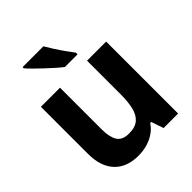

<svg xmlns="http://www.w3.org/2000/svg" viewBox="-215 -893 1030 1030"><g transform="rotate(-45 300.0 -378.0)"><path d="M234 10Q147 10 98.5 -41.5Q50 -93 50 -190V-546H195V-227Q195 -172 214 -141Q233 -110 283 -110Q331 -110 356 -132Q381 -154 390.5 -194.5Q400 -235 400 -289V-546H545V0H435L411 -70H403Q387 -45 361.5 -27Q336 -9 303.5 0.5Q271 10 234 10ZM292 -606Q276 -618 253.5 -638Q231 -658 207.5 -680Q184 -702 163.5 -722.5Q143 -743 131 -757V-766H289Q301 -745 319 -717Q337 -689 356 -662.5Q375 -636 388 -619V-606Z"/></g></svg>

Font: Noto Sans Mono
Style: Bold
Weight: 700
Designer: Monotype Design Team
Foundry: Monotype Imaging Inc.
Version: Version 2.014